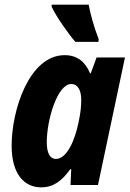

<svg xmlns="http://www.w3.org/2000/svg" viewBox="-20 -795 557 825"><path d="M304 -615H403L404 -627C383 -681 369 -732 361 -775H202V-766C222 -723 272 -652 304 -615ZM220 -112C195 -112 181 -137 181 -184C181 -281 227 -434 286 -434C314 -434 329 -408 329 -366C329 -340 327 -312 317 -267C302 -194 268 -112 220 -112ZM157 10C213 10 249 -22 282 -68H286L283 0H401L517 -548H395L370 -480H367C346 -531 310 -558 258 -558C106 -558 30 -323 30 -169C30 -47 84 10 157 10Z"/></svg>

Font: Noto Sans Display SemiCondensed Extra
Style: Italic
Weight: 800
Width: 4
Italic angle: -12°
Designer: Monotype Design Team
Foundry: Monotype Imaging Inc.
Version: Version 1.900